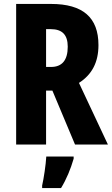

<svg xmlns="http://www.w3.org/2000/svg" viewBox="-20 -734 568 975"><path d="M239 -714H62V0H214V-274H246L361 0H528L381 -313C448 -356 480 -419 480 -505C480 -645 401 -714 239 -714ZM238 -586C296 -586 324 -557 324 -497C324 -428 295 -394 239 -394H214V-586ZM354 72V61H215C213 101 202 174 194 208V221H290C317 177 339 124 354 72Z"/></svg>

Font: Noto Sans Myanmar ExtraCondensed ExtraBold
Style: Regular
Weight: 800
Width: 2
Designer: Monotype Design Team
Foundry: Monotype Imaging Inc.
Version: Version 2.107